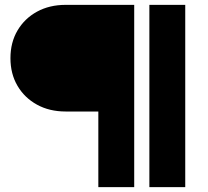

<svg xmlns="http://www.w3.org/2000/svg" viewBox="-20 -770 855 790"><path d="M250.2 -750H532.2V0H384.6V-409L482.4 -311.2H250.2Q183.4 -311.2 132.3 -339.3Q81.1 -367.4 52.1 -416.7Q23 -466 23 -530.7Q23 -595.4 52.1 -644.7Q81.2 -694 132.3 -722Q183.5 -750 250.2 -750ZM594.6 0V-750H742.2V0Z"/></svg>

Font: Unbounded
Style: Regular
Weight: 400
Designer: Luke Prowse, Jean-Baptiste Morizot, Fátima Lázaro, Florian Runge
Foundry: NaN
Version: Version 1.701;gftools[0.9.28.dev5+ged2979d]